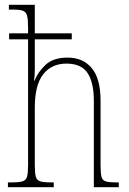

<svg xmlns="http://www.w3.org/2000/svg" viewBox="-20 -780 538 800"><path d="M13 0V-20H27Q59 -20 74 -24.5Q89 -29 93 -44.5Q97 -60 97 -95V-616H18V-641H97V-663Q97 -698 93 -714Q89 -730 76 -735Q63 -740 36 -740H17V-760H125V-641H279V-616H125V-489Q125 -468 122 -444H124Q138 -480 170 -510Q202 -540 262 -540Q326 -540 362.5 -496Q399 -452 399 -361V-94Q399 -61 402.5 -45Q406 -29 420 -24.5Q434 -20 464 -20H475V0H371V-360Q371 -436 345 -475.5Q319 -515 257 -515Q195 -515 160 -470.5Q125 -426 125 -331V-95Q125 -60 129 -44.5Q133 -29 147.5 -24.5Q162 -20 193 -20H204V0Z"/></svg>

Font: Noto Serif Tamil Condensed Thin
Style: Regular
Weight: 100
Width: 3
Designer: Indian Type Foundry, Tom Grace, and the Monotype Design Team
Foundry: Monotype Imaging Inc.
Version: Version 2.004; ttfautohint (v1.8.4.7-5d5b)